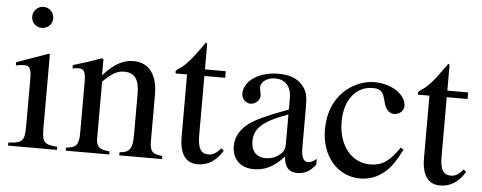

<svg xmlns="http://www.w3.org/2000/svg" viewBox="-48 -801 2328 928"><g transform="rotate(5 1116.5 -336.5)"><path d="M253 0V-15C187 -20 179 -31 179 -105V-456L175 -460L20 -405V-389C38 -394 53 -394 62 -394C87 -394 95 -378 95 -331V-104C95 -28 85 -19 16 -15V0ZM180 -632C180 -660 158 -683 129 -683C101 -683 78 -660 78 -632C78 -603 100 -581 128 -581C158 -581 180 -603 180 -632Z M763 0V-15C714 -20 702 -31 702 -85V-306C702 -405 660 -460 584 -460C538 -460 492 -438 440 -379H439V-457L431 -460C382 -442 349 -431 294 -415V-398C301 -401 312 -402 323 -402C351 -402 358 -386 358 -337V-94C358 -35 347 -19 296 -15V0H507V-15C456 -19 442 -33 442 -72V-348C488 -393 512 -405 545 -405C594 -405 618 -375 618 -304V-105C618 -39 606 -19 556 -15L555 0Z M1044 -77C1022 -51 1006 -42 984 -42C947 -42 932 -68 932 -132V-418H1033V-450H932V-566C932 -576 930 -579 925 -579C919 -569 911 -560 905 -551C867 -496 834 -459 808 -444C797 -437 791 -431 791 -425C791 -422 792 -420 795 -418H848V-117C848 -33 878 10 936 10C986 10 1024 -14 1057 -66Z M1353 -127C1353 -98 1347 -84 1318 -64C1301 -53 1280 -48 1260 -48C1221 -48 1191 -72 1191 -125C1191 -156 1201 -180 1225 -202C1250 -225 1291 -246 1353 -268ZM1508 -66C1491 -52 1481 -47 1465 -47C1447 -47 1434 -67 1434 -113V-304C1434 -365 1430 -386 1406 -415C1382 -444 1344 -460 1288 -460C1243 -460 1201 -448 1173 -430C1138 -408 1122 -376 1122 -350C1122 -323 1144 -304 1165 -304C1191 -304 1211 -326 1211 -345C1211 -366 1205 -369 1205 -387C1205 -414 1235 -436 1275 -436C1320 -436 1353 -408 1353 -346V-292C1240 -250 1203 -231 1173 -211C1134 -185 1103 -146 1103 -94C1103 -28 1146 10 1208 10C1251 10 1300 -3 1353 -63H1354C1359 -10 1381 10 1418 10C1452 10 1478 0 1508 -38Z M1908 -156C1860 -86 1824 -62 1767 -62C1675 -62 1612 -142 1612 -257C1612 -361 1667 -431 1748 -431C1784 -431 1797 -420 1807 -383L1813 -361C1821 -332 1839 -315 1861 -315C1887 -315 1908 -334 1908 -357C1908 -413 1838 -460 1754 -460C1707 -460 1659 -442 1619 -409C1565 -364 1535 -295 1535 -212C1535 -83 1614 10 1725 10C1768 10 1806 -4 1840 -32C1870 -56 1890 -85 1922 -147Z M2220 -77C2198 -51 2182 -42 2160 -42C2123 -42 2108 -68 2108 -132V-418H2209V-450H2108V-566C2108 -576 2106 -579 2101 -579C2095 -569 2087 -560 2081 -551C2043 -496 2010 -459 1984 -444C1973 -437 1967 -431 1967 -425C1967 -422 1968 -420 1971 -418H2024V-117C2024 -33 2054 10 2112 10C2162 10 2200 -14 2233 -66Z"/></g></svg>

Font: XITS Math
Style: Regular
Weight: 400
Designer: MicroPress Inc., with final additions and corrections provided by Coen Hoffman, Elsevier (retired)
Version: Version 1.302